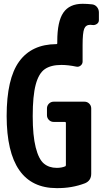

<svg xmlns="http://www.w3.org/2000/svg" viewBox="-20 -970 540 1000"><path d="M460 -947.3Q475.6 -945.3 485.4 -933.1Q495.1 -920.9 495.1 -905.3V-865.2Q495.1 -852.5 484.4 -845.2Q473.6 -837.9 460.9 -839.8Q457 -840.8 450.2 -840.8Q426.8 -840.8 418.5 -819.8Q410.2 -798.8 410.2 -735.4V-649.4Q410.2 -636.7 399.9 -628.4Q389.6 -620.1 377 -623Q335 -631.8 299.8 -631.8Q245.1 -631.8 213.4 -609.9Q181.6 -587.9 166 -529.3Q150.4 -470.7 150.4 -365.2Q150.4 -263.7 166 -202.1Q181.6 -140.6 208.5 -118.2Q235.4 -95.7 275.4 -95.7Q300.8 -95.7 319.3 -103.5Q323.2 -104.5 323.2 -111.3V-330.1Q323.2 -335 318.4 -335H259.8Q245.1 -335 234.9 -345.2Q224.6 -355.5 224.6 -370.1V-405.3Q224.6 -419.9 234.9 -430.2Q245.1 -440.4 259.8 -440.4H419.9Q434.6 -440.4 444.8 -430.2Q455.1 -419.9 455.1 -405.3V-65.4Q455.1 -29.3 422.9 -15.6Q354.5 10.7 275.4 9.8Q15.6 9.8 14.6 -365.2Q14.6 -559.6 79.6 -649.4Q144.5 -739.3 273.4 -740.2Q278.3 -740.2 278.3 -745.1V-754.9Q278.3 -858.4 310.1 -904.3Q341.8 -950.2 410.2 -950.2Q433.6 -950.2 460 -947.3Z"/></svg>

Font: Rounded-L Mgen+ 1mn bold
Style: Bold
Weight: 700
Designer: [Source Han Sans]
Ryoko NISHIZUKA  (kana & ideographs); Paul D. Hunt (Latin, Greek & Cyrillic); Wenlong ZHANG  (bopomofo
Version: Version 1.059.20150602